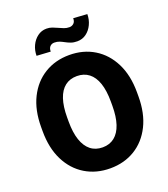

<svg xmlns="http://www.w3.org/2000/svg" viewBox="-164 -1038 1019 1163"><g transform="rotate(-20 345.5 -456.0)"><path d="M654.3 -342.3Q654.3 -232.9 615 -154.1Q575.7 -75.2 506.1 -32.7Q436.5 9.8 346.2 9.8Q255.9 9.8 185.8 -32.7Q115.7 -75.2 76.2 -154.1Q36.6 -232.9 36.6 -342.3V-368.2Q36.6 -477.5 75.9 -556.4Q115.2 -635.3 185.1 -678Q254.9 -720.7 345.2 -720.7Q435.5 -720.7 505.4 -678Q575.2 -635.3 614.7 -556.4Q654.3 -477.5 654.3 -368.2ZM486.3 -369.1Q486.3 -439.9 470 -488Q453.6 -536.1 421.9 -560.5Q390.1 -585 345.2 -585Q299.3 -585 268.1 -560.5Q236.8 -536.1 220.7 -488Q204.6 -439.9 204.6 -369.1V-342.3Q204.6 -272.5 220.9 -224.1Q237.3 -175.8 268.8 -150.6Q300.3 -125.5 346.2 -125.5Q391.1 -125.5 422.6 -150.6Q454.1 -175.8 470.2 -224.1Q486.3 -272.5 486.3 -342.3ZM247.6 -778.3 158.2 -783.7Q158.2 -818.8 172.6 -849.4Q187 -879.9 212.4 -898.9Q237.8 -918 270.5 -918Q289.6 -918 306.4 -911.9Q323.2 -905.8 339.1 -898.2Q355 -890.6 371.1 -884.5Q387.2 -878.4 405.3 -878.4Q421.4 -878.4 433.1 -889.2Q444.8 -899.9 444.8 -921.9L533.7 -916Q533.7 -880.4 519 -849.6Q504.4 -818.8 479.2 -800.3Q454.1 -781.7 420.9 -781.7Q397.9 -781.7 380.9 -787.8Q363.8 -793.9 349.1 -802Q334.5 -810.1 319.6 -816.2Q304.7 -822.3 286.1 -822.3Q269.5 -822.3 258.5 -811.3Q247.6 -800.3 247.6 -778.3Z"/></g></svg>

Font: Heebo ExtraBold
Style: Regular
Weight: 800
Designer: Oded Ezer
Foundry: Ezer Type House
Version: Version 3.100